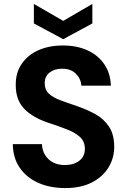

<svg xmlns="http://www.w3.org/2000/svg" viewBox="-20 -943 646 975"><path d="M311 12Q235 12 175.5 -14Q116 -40 81 -90Q46 -140 45 -211H193Q195 -165 226 -135Q257 -105 310 -105Q355 -105 383 -127Q411 -149 411 -187Q411 -225 386 -247.5Q361 -270 320 -286Q279 -302 230 -318Q147 -345 103.5 -390Q60 -435 60 -510Q59 -573 90 -618.5Q121 -664 175 -688Q229 -712 299 -712Q370 -712 424 -687.5Q478 -663 509.5 -617Q541 -571 543 -508H393Q391 -543 365.5 -568.5Q340 -594 297 -594Q259 -595 233 -575.5Q207 -556 207 -520Q207 -487 228 -467.5Q249 -448 285 -434.5Q321 -421 366 -406Q419 -388 463 -364Q507 -340 533.5 -300Q560 -260 560 -197Q560 -141 531.5 -93.5Q503 -46 447.5 -17Q392 12 311 12ZM301 -744 152 -824V-923L301 -837L449 -923V-824Z"/></svg>

Font: DM Sans ExtraBold
Style: Regular
Weight: 800
Designer: Colophon Foundry, Jonny Pinhorn
Foundry: Colophon Foundry
Version: Version 4.004; ttfautohint (v1.8.4.7-5d5b)